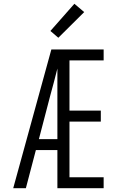

<svg xmlns="http://www.w3.org/2000/svg" viewBox="-20 -997 640 1017"><path d="M50 0 252 -735H529V-677H348V-411H514V-353H348V-58H529V0H284V-202H170L117 0ZM284 -260V-634Q275 -598 265.5 -562Q256 -526 246 -490L186 -260ZM289 -797 247 -833 374 -977 426 -933Z"/></svg>

Font: Iosevka Custom Light Extended
Style: Regular
Weight: 300
Width: 7
Monospace: yes
Designer: Belleve Invis
Foundry: Belleve Invis
Version: Version 11.2.4; ttfautohint (v1.8.4)